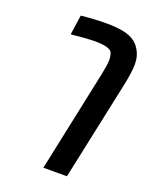

<svg xmlns="http://www.w3.org/2000/svg" viewBox="-124 -711 623 781"><g transform="rotate(20 188.0 -320.0)"><path d="M160.2 0 252.9 -438.5Q256.3 -455.6 259.3 -473.4Q262.2 -491.2 262.2 -502.9Q262.2 -513.2 260 -523.7Q257.8 -534.2 252.9 -539.6Q247.1 -545.9 234.9 -549.3Q224.1 -552.7 209.7 -554Q195.3 -555.2 183.6 -555.2Q165 -555.2 133.3 -552.7Q101.6 -550.3 79.1 -547.9L91.3 -633.3Q122.6 -636.7 149.7 -638.2Q176.8 -639.6 201.7 -639.6Q242.2 -639.6 273.7 -633.5Q305.2 -627.4 325.7 -611.8Q338.9 -602.1 347.7 -587.4Q366.2 -560.1 366.2 -522Q366.2 -504.4 362.8 -481Q359.4 -457.5 354 -431.6L262.2 0Z"/></g></svg>

Font: Open Sans Condensed SemiBold
Style: Italic
Weight: 600
Width: 3
Italic angle: -12°
Designer: Monotype Design Team
Foundry: Monotype Imaging Inc.
Version: Version 3.000; ttfautohint (v1.8.4)